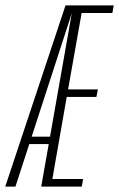

<svg xmlns="http://www.w3.org/2000/svg" viewBox="-54 -695 444 715"><path d="M-34.5 0H3.5L216.5 -655.5L221 -675H190ZM41 -158.5H140L145 -186H51.5ZM99.5 0H250.5L255.5 -28.5H141L194.5 -334H305L310.5 -362H199.5L250 -646.5H364.5L369.5 -675H218.5Z"/></svg>

Font: Anybody ExtraCondensed ExtraLight
Style: Italic
Weight: 250
Width: 2
Italic angle: -10°
Version: Version 1.113;gftools[0.9.25]